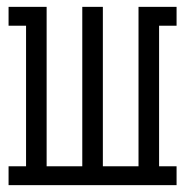

<svg xmlns="http://www.w3.org/2000/svg" viewBox="-20 -540 540 560"><path d="M5 0V-55H56V-465H5V-520H116V-55H220V-520H280V-55H384V-520H495V-465H444V-55H495V0Z"/></svg>

Font: Iosevka Curly Slab Light
Style: Regular
Weight: 300
Monospace: yes
Designer: Belleve Invis
Foundry: Belleve Invis
Version: Version 22.1.2; ttfautohint (v1.8.4)